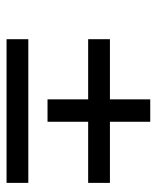

<svg xmlns="http://www.w3.org/2000/svg" viewBox="35 -562 489 600"><g transform="rotate(90 280.0 -262.5)"><path d="M103 -38H552V-106H103ZM291 -293V-166H361V-293H552V-361H361V-487H291V-361H103V-293Z"/></g></svg>

Font: RazerF5
Style: Italic
Weight: 400
Foundry: Razer Inc.
Version: Version 2